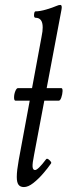

<svg xmlns="http://www.w3.org/2000/svg" viewBox="-20 -745 274 778"><path d="M77 13Q62 13 55 3.5Q48 -6 48 -28Q48 -41 50 -58Q52 -75 56 -97L148 -594Q151 -608 152 -617.5Q153 -627 153 -634Q153 -673 124 -673Q117 -673 118 -686Q119 -699 124 -699Q142 -699 167.5 -706.5Q193 -714 209 -721Q218 -725 224 -725Q233 -725 229 -705L118 -117Q111 -83 112 -69.5Q113 -56 122 -56Q134 -56 167 -100Q171 -105 180.5 -96Q190 -87 187 -83Q174 -64 154.5 -41.5Q135 -19 114.5 -3Q94 13 77 13ZM43 -337Q37 -337 37 -350Q37 -363 42 -375.5Q47 -388 53 -388H228Q234 -388 233.5 -375.5Q233 -363 228.5 -350Q224 -337 218 -337Z"/></svg>

Font: Junicode Two Beta Condensed
Style: Italic
Weight: 400
Width: 3
Italic angle: -9°
Version: Version 1.053; ttfautohint (v1.8.4)